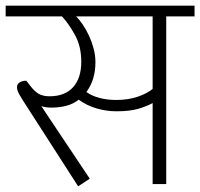

<svg xmlns="http://www.w3.org/2000/svg" viewBox="-30 -650 707 678"><path d="M287 -19 246 8 64 -275Q47 -301 38.5 -316Q30 -331 30 -342Q30 -353 39.5 -359Q49 -365 63 -365L76 -348Q92 -327 107 -318.5Q122 -310 145 -310Q199 -310 228 -342Q257 -374 257 -432Q257 -486 235 -526Q213 -566 189 -592H-10V-630H657V-592H557V0H509V-286Q489 -275 459 -266Q429 -257 381 -257Q345 -257 310 -267.5Q275 -278 248 -298Q229 -283 204.5 -276.5Q180 -270 150 -270Q142 -270 132 -271.5Q122 -273 116 -275ZM380 -297Q423 -297 456.5 -308.5Q490 -320 509 -336V-592H239Q250 -581 262 -563.5Q274 -546 284 -524.5Q294 -503 300.5 -479Q307 -455 307 -430Q307 -368 275 -325Q295 -311 322 -304Q349 -297 380 -297Z"/></svg>

Font: Ek Mukta ExtraLight
Style: Regular
Weight: 275
Designer: Girish Dalvi and Yashodeep Gholap
Foundry: Ek Type
Version: Version 2.538;PS 1.002;hotconv 16.6.51;makeotf.lib2.5.65220;